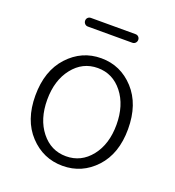

<svg xmlns="http://www.w3.org/2000/svg" viewBox="-132 -820 858 939"><g transform="rotate(20 297.0 -351.0)"><path d="M55.7 -265.6Q55.7 -394.5 126 -470.7Q196.3 -546.9 297.4 -546.9Q398.4 -546.9 468.3 -470.7Q538.1 -394.5 538.1 -265.6Q538.1 -137.7 468.3 -62.5Q398.4 12.7 297.4 12.7Q196.3 12.7 126 -62.5Q55.7 -137.7 55.7 -265.6ZM168 -101.1Q218.8 -37.1 297.4 -37.1Q376 -37.1 426.8 -101.1Q477.5 -165 477.5 -266.1Q477.5 -367.2 426.8 -431.6Q376 -496.1 297.4 -496.1Q218.8 -496.1 168 -431.6Q117.2 -367.2 117.2 -266.1Q117.2 -165 168 -101.1ZM181.6 -669.9Q171.9 -669.9 165.5 -676.8Q159.2 -683.6 159.2 -692.9Q159.2 -702.1 165.5 -708.5Q171.9 -714.8 181.6 -714.8H413.1Q422.9 -714.8 429.2 -708.5Q435.5 -702.1 435.5 -692.9Q435.5 -683.6 429.2 -676.8Q422.9 -669.9 413.1 -669.9Z"/></g></svg>

Font: Gen Jyuu Gothic P Light
Style: Regular
Weight: 200
Designer: [Source Han Sans]
Ryoko NISHIZUKA  (kana & ideographs); Paul D. Hunt (Latin, Greek & Cyrillic); Wenlong ZHANG  (bopomofo
Version: Version 1.002.20150607